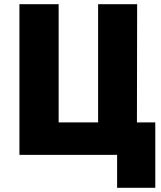

<svg xmlns="http://www.w3.org/2000/svg" viewBox="-20 -734 764 910"><path d="M535 156V0H72V-714H258V-154H445V-714H630L629 -154H716V156Z"/></svg>

Font: Noto Sans SemiCondensed Black
Style: Regular
Weight: 900
Width: 4
Designer: Monotype Design Team
Foundry: Monotype Imaging Inc.
Version: Version 2.013; ttfautohint (v1.8.4.7-5d5b)